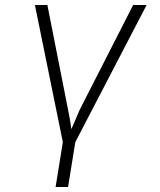

<svg xmlns="http://www.w3.org/2000/svg" viewBox="-20 -570 640 770"><path d="M203 180 232 0 120 -550H170L249 -150Q253 -130 258 -104Q263 -78 266 -52Q278 -78 288.5 -104Q299 -130 310 -150L514 -550H568L282 0L253 180Z"/></svg>

Font: NKDuy Mono Thin
Style: Italic
Weight: 100
Italic angle: -9°
Monospace: yes
Designer: NKDuy
Foundry: NKDuy
Version: Version 2.251; ttfautohint (v1.8.4.7-5d5b)